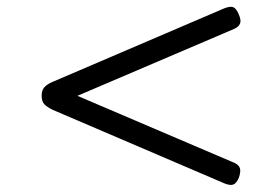

<svg xmlns="http://www.w3.org/2000/svg" viewBox="-20 -721 803 553"><path d="M626 -193 131 -405Q115 -413 107.5 -421Q100 -429 100 -445Q100 -461 107.5 -469.5Q115 -478 131 -485L626 -697Q644 -704 652.5 -700Q661 -696 668 -679Q675 -663 671.5 -653.5Q668 -644 655 -638L203 -445L655 -252Q668 -246 671 -236.5Q674 -227 668 -209Q661 -193 652 -189.5Q643 -186 626 -193Z"/></svg>

Font: Playwrite GB S Light
Style: Regular
Weight: 300
Designer: Veronika Burian, José Scaglione
Foundry: TypeTogether
Version: Version 1.002